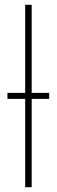

<svg xmlns="http://www.w3.org/2000/svg" viewBox="-20 -780 236 800"><path d="M85 0V-368H11V-393H85V-760H112V-393H185V-368H112V0Z"/></svg>

Font: Noto Sans Display Thin
Style: Regular
Weight: 250
Designer: Monotype Design Team
Foundry: Monotype Imaging Inc.
Version: Version 1.900